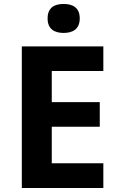

<svg xmlns="http://www.w3.org/2000/svg" viewBox="-20 -999 600 968"><path d="M301 -979C256 -979 220 -962 220 -906C220 -851 256 -833 301 -833C345 -833 382 -851 382 -906C382 -962 345 -979 301 -979ZM501 -51V-176H241V-360H483V-484H241V-641H501V-765H90V-51Z"/></svg>

Font: Noto Sans Tamil UI
Style: Bold
Weight: 700
Designer: Jelle Bosma - Monotype Design Team
Foundry: Monotype Imaging Inc.
Version: Version 2.004